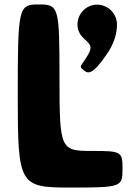

<svg xmlns="http://www.w3.org/2000/svg" viewBox="-20 -845 605 865"><path d="M154 -825C63 -825 60 -813 60 -413C60 -12 67 0 296 0C525 0 532 -2 532 -83C532 -163 528 -165 390 -165C252 -165 248 -174 248 -495C248 -816 245 -825 154 -825ZM417 -824C467 -824 507 -784 507 -734C507 -688 490 -645 466 -608C396 -503 376 -513 357 -529C338 -544 340 -543 362 -575C409 -644 384 -642 348 -682C336 -696 329 -714 329 -734C329 -784 369 -824 417 -824Z"/></svg>

Font: Hussar Print
Style: Bold
Weight: 700
Foundry: Cannot Into Space Fonts
Version: Version 2.00